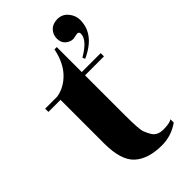

<svg xmlns="http://www.w3.org/2000/svg" viewBox="-221 -759 831 831"><g transform="rotate(-45 194.0 -343.5)"><path d="M224 -440V-196Q224 -110 231 -91.5Q238 -73 246 -60Q261 -34 298.5 -34Q336 -34 351 -44V-24Q303 10 246 10Q162 10 118 -30Q74 -70 74 -173V-440H0V-460H74Q122 -468 159 -506.5Q196 -545 210 -613H224V-460H340V-440ZM327 -592 300 -587Q281 -587 265.5 -600.5Q250 -614 250 -638.5Q250 -663 266.5 -680Q283 -697 312 -697Q341 -697 360 -674.5Q379 -652 379 -624Q379 -537 275 -490L270 -502Q339 -542 339 -580Q339 -592 327 -592Z"/></g></svg>

Font: Rozha One
Style: Regular
Weight: 400
Designer: Tim Donaldson, Indian Type Foundry
Foundry: Indian Type Foundry
Version: Version 1.301;PS 1.0;hotconv 1.0.78;makeotf.lib2.5.61930; tt